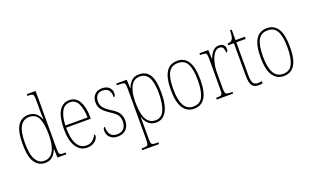

<svg xmlns="http://www.w3.org/2000/svg" viewBox="-100 -1302 3397 2084"><g transform="rotate(-20 1598.0 -260.0)"><path d="M218 10Q142 10 98 -54Q54 -118 54 -267Q54 -416 98 -480Q142 -544 218 -544Q272 -544 305 -516.5Q338 -489 357 -444H361Q358 -468 357 -493.5Q356 -519 356 -544V-658Q356 -697 352 -714Q348 -731 335 -735.5Q322 -740 293 -740H282V-760H384V-88Q384 -57 388.5 -42.5Q393 -28 407.5 -24Q422 -20 452 -20H463V0H360L356 -100H354Q336 -50 303 -20Q270 10 218 10ZM217 -15Q286 -15 321.5 -80.5Q357 -146 357 -265Q357 -389 327.5 -454Q298 -519 221 -519Q153 -519 117.5 -459Q82 -399 82 -265Q82 -135 118 -74.5Q154 -14 217 -15Z M701 10Q623 10 577 -60.5Q531 -131 531 -262Q531 -403 573 -472.5Q615 -542 693 -542Q766 -542 805 -474.5Q844 -407 844 -291V-272H559Q559 -142 597.5 -78.5Q636 -15 702 -15Q749 -15 777.5 -41Q806 -67 820 -100Q829 -95 829 -79Q829 -63 814.5 -42Q800 -21 771.5 -5.5Q743 10 701 10ZM816 -297Q814 -395 785 -456Q756 -517 693 -517Q627 -517 595 -457.5Q563 -398 560 -297Z M1058 10Q1012 10 985.5 -7Q959 -24 947.5 -48Q936 -72 936 -94Q936 -138 957 -138Q957 -80 980 -47.5Q1003 -15 1058 -15Q1108 -15 1134.5 -45Q1161 -75 1161 -130Q1161 -164 1145 -193.5Q1129 -223 1074 -257Q1028 -287 1001.5 -311.5Q975 -336 963.5 -361.5Q952 -387 952 -421Q952 -475 983.5 -508Q1015 -541 1069 -541Q1122 -541 1150.5 -514Q1179 -487 1179 -449Q1179 -405 1158 -405Q1158 -463 1135.5 -489.5Q1113 -516 1068 -516Q1022 -516 1001 -488.5Q980 -461 980 -420Q980 -377 1006 -346Q1032 -315 1084 -283Q1148 -245 1168.5 -208.5Q1189 -172 1189 -127Q1189 -64 1153.5 -27Q1118 10 1058 10Z M1252 240V220H1265Q1295 220 1309 215.5Q1323 211 1327.5 195Q1332 179 1332 143V-441Q1332 -476 1328 -492Q1324 -508 1308.5 -512Q1293 -516 1258 -516H1234V-536H1356L1359 -436H1362Q1379 -483 1411 -514.5Q1443 -546 1499 -546Q1580 -546 1620.5 -483Q1661 -420 1661 -279Q1661 -130 1618 -60Q1575 10 1502 10Q1446 10 1411.5 -21Q1377 -52 1360 -105H1359Q1359 -88 1359.5 -58Q1360 -28 1360 14V143Q1360 179 1364 195Q1368 211 1382 215.5Q1396 220 1426 220H1446V240ZM1502 -15Q1570 -15 1601.5 -85.5Q1633 -156 1633 -278Q1633 -401 1601 -461Q1569 -521 1499 -521Q1428 -521 1394 -455Q1360 -389 1360 -277Q1360 -198 1373 -139Q1386 -80 1417.5 -47.5Q1449 -15 1502 -15Z M1937 10Q1857 10 1812 -57Q1767 -124 1767 -267Q1767 -406 1809.5 -474Q1852 -542 1940 -542Q2107 -542 2107 -267Q2107 -123 2064 -56.5Q2021 10 1937 10ZM1938 -15Q2016 -15 2047.5 -81Q2079 -147 2079 -267Q2079 -393 2047 -455Q2015 -517 1939 -517Q1860 -517 1827.5 -454.5Q1795 -392 1795 -267Q1795 -145 1829.5 -80Q1864 -15 1938 -15Z M2200 0V-20H2207Q2238 -20 2252 -24Q2266 -28 2270 -44.5Q2274 -61 2274 -97V-441Q2274 -476 2270 -492Q2266 -508 2250.5 -512Q2235 -516 2202 -516H2195V-536H2298L2301 -432H2303Q2313 -457 2327.5 -483Q2342 -509 2365 -526.5Q2388 -544 2422 -544Q2457 -544 2474.5 -525.5Q2492 -507 2492 -481Q2492 -465 2487 -454Q2482 -443 2471 -443Q2471 -475 2461 -497Q2451 -519 2418 -519Q2390 -519 2368.5 -497.5Q2347 -476 2332.5 -440.5Q2318 -405 2310 -362Q2302 -319 2302 -277V-97Q2302 -61 2306.5 -44.5Q2311 -28 2325.5 -24Q2340 -20 2371 -20H2389V0Z M2682 10Q2628 10 2606 -23Q2584 -56 2584 -141V-511H2518V-530Q2556 -532 2572 -552Q2584 -567 2587.5 -592.5Q2591 -618 2592 -657H2612V-536H2720V-511H2612V-138Q2612 -66 2628.5 -40.5Q2645 -15 2680 -15Q2693 -15 2703.5 -16.5Q2714 -18 2728 -20V5Q2703 10 2682 10Z M2973 10Q2893 10 2848 -57Q2803 -124 2803 -267Q2803 -406 2845.5 -474Q2888 -542 2976 -542Q3143 -542 3143 -267Q3143 -123 3100 -56.5Q3057 10 2973 10ZM2974 -15Q3052 -15 3083.5 -81Q3115 -147 3115 -267Q3115 -393 3083 -455Q3051 -517 2975 -517Q2896 -517 2863.5 -454.5Q2831 -392 2831 -267Q2831 -145 2865.5 -80Q2900 -15 2974 -15Z"/></g></svg>

Font: Noto Serif Ethiopic Condensed Thin
Style: Regular
Weight: 100
Width: 3
Designer: Monotype Design Team
Foundry: Monotype Imaging Inc.
Version: Version 2.102; ttfautohint (v1.8.4.7-5d5b)